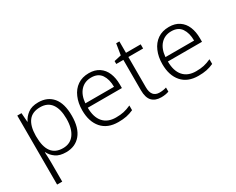

<svg xmlns="http://www.w3.org/2000/svg" viewBox="-114 -1137 2271 1851"><g transform="rotate(-30 1021.0 -211.5)"><path d="M325.7 -542Q427.7 -542 485.4 -473.4Q543 -404.8 543 -269Q543 -132.8 483.4 -61.5Q423.8 9.8 320.8 9.8Q250 9.8 207.5 -20Q165 -49.8 145 -91.8H141.1Q141.6 -79.1 142.3 -65.2Q143.1 -51.3 143.6 -37.1Q145 -7.8 145 18.1V235.8H87.9V-532.2H134.8L142.1 -432.1H145Q165 -476.1 208.5 -509Q252 -542 325.7 -542ZM317.9 -492.2Q230 -492.2 188 -436.5Q146 -380.9 145 -275.9V-266.1Q145 -39.1 314 -39.1Q396 -39.1 439.9 -100.1Q483.9 -161.1 483.9 -270Q483.9 -377 442.4 -434.6Q400.9 -492.2 317.9 -492.2Z M888.2 -542Q956.5 -542 1002.4 -510.7Q1048.8 -479.5 1071.5 -424.3Q1094.2 -369.1 1094.2 -297.9V-257.8H714.4Q714.4 -152.8 763.4 -96.4Q812.5 -40 904.3 -40Q954.1 -40 991.2 -48.1Q1028.3 -56.2 1072.3 -76.2V-23.9Q1032.2 -5.9 993.2 2Q954.1 9.8 902.3 9.8Q783.2 9.8 719.2 -63.2Q655.3 -136.2 655.3 -262.2Q655.3 -343.3 683.1 -406.7Q710.4 -470.7 762.5 -506.3Q814.5 -542 888.2 -542ZM887.2 -494.1Q814.5 -494.1 768.8 -445.1Q723.1 -396 715.3 -306.2H1034.2Q1034.2 -390.1 998.8 -442.1Q963.4 -494.1 887.2 -494.1Z M1388.2 -38.1Q1410.2 -38.1 1430.7 -41.5Q1451.2 -44.9 1464.8 -49.8V-3.9Q1449.2 2 1427.7 5.9Q1406.2 9.8 1379.9 9.8Q1314 9.8 1278.1 -27.6Q1242.2 -64.9 1242.2 -147.9V-485.8H1163.1V-518.1L1242.2 -536.1L1262.2 -659.2H1297.9V-532.2H1461.9V-485.8H1297.9V-149.9Q1297.9 -38.1 1388.2 -38.1Z M1779.8 -542Q1848.1 -542 1894 -510.7Q1940.4 -479.5 1963.1 -424.3Q1985.8 -369.1 1985.8 -297.9V-257.8H1606Q1606 -152.8 1655 -96.4Q1704.1 -40 1795.9 -40Q1845.7 -40 1882.8 -48.1Q1919.9 -56.2 1963.9 -76.2V-23.9Q1923.8 -5.9 1884.8 2Q1845.7 9.8 1793.9 9.8Q1674.8 9.8 1610.8 -63.2Q1546.9 -136.2 1546.9 -262.2Q1546.9 -343.3 1574.7 -406.7Q1602.1 -470.7 1654.1 -506.3Q1706.1 -542 1779.8 -542ZM1778.8 -494.1Q1706.1 -494.1 1660.4 -445.1Q1614.7 -396 1606.9 -306.2H1925.8Q1925.8 -390.1 1890.4 -442.1Q1855 -494.1 1778.8 -494.1Z"/></g></svg>

Font: Nokora Light
Style: Regular
Weight: 300
Designer: Danh Hong
Version: Version 8.000; ttfautohint (v1.8.3)